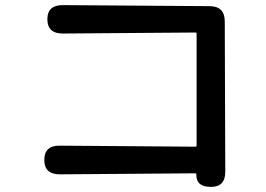

<svg xmlns="http://www.w3.org/2000/svg" viewBox="-20 -716 1040 750"><path d="M803 14Q746 14 747 -34Q747 -39 742 -39L214 -35Q153 -35 153 -91Q153 -148 214 -147L743 -143Q748 -143 748 -148V-584Q748 -589 743 -589L225 -585Q165 -585 165 -641Q165 -696 225 -696L798 -692Q858 -692 858 -632L860 -45Q860 15 803 14Z"/></svg>

Font: Resource Han Rounded TW Medium
Style: Regular
Weight: 500
Designer: Cyano Hao (round all glyphs); Ryoko NISHIZUKA 西塚涼子 (kana, bopomofo & ideographs); Paul D. Hunt (Latin, Greek & Cyrillic)
Foundry: Cyano Hao
Version: 0.990